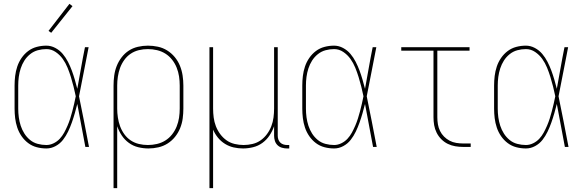

<svg xmlns="http://www.w3.org/2000/svg" viewBox="-20 -766 3040 1001"><path d="M222 8Q196 8 171.5 1.5Q147 -5 127 -20Q107 -35 92.5 -56Q78 -77 70 -101Q62 -125 59 -150Q56 -175 56 -200V-320Q56 -345 59 -370Q62 -395 70 -419Q78 -443 92.5 -464Q107 -485 127 -500Q147 -515 171.5 -521.5Q196 -528 222 -528Q246 -528 268.5 -516Q291 -504 307 -485Q323 -466 334.5 -443.5Q346 -421 354.5 -398Q363 -375 370 -351Q377 -327 383 -303Q393 -357 402.5 -411.5Q412 -466 423 -520H442Q429 -456 417 -391.5Q405 -327 392 -264Q406 -198 418.5 -132Q431 -66 444 0H425Q414 -56 404 -112Q394 -168 383 -224Q377 -200 370 -175.5Q363 -151 354.5 -127Q346 -103 335 -80Q324 -57 308.5 -37Q293 -17 270 -4.5Q247 8 222 8ZM222 -10Q241 -10 259.5 -19Q278 -28 291.5 -42.5Q305 -57 314.5 -74.5Q324 -92 332 -110.5Q340 -129 346 -148Q352 -167 357 -186Q362 -205 366.5 -224.5Q371 -244 375 -264Q370 -289 363.5 -314.5Q357 -340 349.5 -364.5Q342 -389 332 -413.5Q322 -438 307 -459Q292 -480 270 -495Q248 -510 222 -510Q199 -510 177 -504Q155 -498 137 -483.5Q119 -469 107 -450Q95 -431 88 -409.5Q81 -388 78 -365.5Q75 -343 75 -320V-200Q75 -177 78 -154.5Q81 -132 88 -110.5Q95 -89 107 -70Q119 -51 136.5 -36.5Q154 -22 176.5 -16Q199 -10 222 -10ZM247 -595 233 -605 342 -746 358 -734Z M572 215V-320Q572 -346 575.5 -372Q579 -398 588.5 -422Q598 -446 614 -467Q630 -488 651.5 -502Q673 -516 699 -522Q725 -528 751 -528Q777 -528 803 -522.5Q829 -517 851.5 -503Q874 -489 891 -468.5Q908 -448 918 -423.5Q928 -399 932 -372.5Q936 -346 936 -320V-200Q936 -174 932.5 -148Q929 -122 919 -97.5Q909 -73 892.5 -52.5Q876 -32 854 -18Q832 -4 806 2Q780 8 754 8Q727 8 700.5 1.5Q674 -5 652 -21Q630 -37 615 -59.5Q600 -82 591 -108V215ZM751 -10Q775 -10 798.5 -15.5Q822 -21 842 -33.5Q862 -46 877 -65Q892 -84 901 -106.5Q910 -129 913.5 -152.5Q917 -176 917 -200V-320Q917 -344 913.5 -367.5Q910 -391 901 -413.5Q892 -436 877 -455Q862 -474 842 -486.5Q822 -499 798.5 -504.5Q775 -510 751 -510Q727 -510 704 -504.5Q681 -499 661.5 -486Q642 -473 628 -453.5Q614 -434 606 -412Q598 -390 594.5 -366.5Q591 -343 591 -320V-200Q591 -177 594.5 -153.5Q598 -130 606 -108Q614 -86 628 -66.5Q642 -47 661.5 -34Q681 -21 704 -15.5Q727 -10 751 -10Z M1072 215V-520H1091V-200Q1091 -177 1094 -153.5Q1097 -130 1105.5 -108Q1114 -86 1128 -67Q1142 -48 1161 -34.5Q1180 -21 1203.5 -15.5Q1227 -10 1250 -10Q1273 -10 1296.5 -15.5Q1320 -21 1339 -34.5Q1358 -48 1372 -67Q1386 -86 1394.5 -108Q1403 -130 1406 -153.5Q1409 -177 1409 -200V-520H1428V-58Q1428 -49 1431 -39.5Q1434 -30 1441 -23Q1448 -16 1457.5 -13Q1467 -10 1476 -10H1488V8H1476Q1463 8 1449.5 4Q1436 0 1426.5 -9.5Q1417 -19 1413 -32Q1409 -45 1409 -58V-108Q1400 -82 1385 -59.5Q1370 -37 1348 -21Q1326 -5 1299.5 1.5Q1273 8 1247 8Q1222 8 1198 2.5Q1174 -3 1153 -16Q1132 -29 1116.5 -48Q1101 -67 1091 -90V215Z M1722 8Q1696 8 1671.5 1.5Q1647 -5 1627 -20Q1607 -35 1592.5 -56Q1578 -77 1570 -101Q1562 -125 1559 -150Q1556 -175 1556 -200V-320Q1556 -345 1559 -370Q1562 -395 1570 -419Q1578 -443 1592.5 -464Q1607 -485 1627 -500Q1647 -515 1671.5 -521.5Q1696 -528 1722 -528Q1746 -528 1768.5 -516Q1791 -504 1807 -485Q1823 -466 1834.5 -443.5Q1846 -421 1854.5 -398Q1863 -375 1870 -351Q1877 -327 1883 -303Q1893 -357 1902.5 -411.5Q1912 -466 1923 -520H1942Q1929 -456 1917 -391.5Q1905 -327 1892 -264Q1906 -198 1918.5 -132Q1931 -66 1944 0H1925Q1914 -56 1904 -112Q1894 -168 1883 -224Q1877 -200 1870 -175.5Q1863 -151 1854.5 -127Q1846 -103 1835 -80Q1824 -57 1808.5 -37Q1793 -17 1770 -4.5Q1747 8 1722 8ZM1722 -10Q1741 -10 1759.5 -19Q1778 -28 1791.5 -42.5Q1805 -57 1814.5 -74.5Q1824 -92 1832 -110.5Q1840 -129 1846 -148Q1852 -167 1857 -186Q1862 -205 1866.5 -224.5Q1871 -244 1875 -264Q1870 -289 1863.5 -314.5Q1857 -340 1849.5 -364.5Q1842 -389 1832 -413.5Q1822 -438 1807 -459Q1792 -480 1770 -495Q1748 -510 1722 -510Q1699 -510 1677 -504Q1655 -498 1637 -483.5Q1619 -469 1607 -450Q1595 -431 1588 -409.5Q1581 -388 1578 -365.5Q1575 -343 1575 -320V-200Q1575 -177 1578 -154.5Q1581 -132 1588 -110.5Q1595 -89 1607 -70Q1619 -51 1636.5 -36.5Q1654 -22 1676.5 -16Q1699 -10 1722 -10Z M2395 0Q2374 0 2353.5 -3.5Q2333 -7 2314.5 -16Q2296 -25 2281 -40Q2266 -55 2256.5 -74Q2247 -93 2243.5 -113.5Q2240 -134 2240 -155V-502H2072V-520H2428V-502H2260V-155Q2260 -136 2263 -118Q2266 -100 2274 -83.5Q2282 -67 2295 -54Q2308 -41 2324 -32.5Q2340 -24 2358.5 -21Q2377 -18 2395 -18H2434V0Z M2722 8Q2696 8 2671.5 1.5Q2647 -5 2627 -20Q2607 -35 2592.5 -56Q2578 -77 2570 -101Q2562 -125 2559 -150Q2556 -175 2556 -200V-320Q2556 -345 2559 -370Q2562 -395 2570 -419Q2578 -443 2592.5 -464Q2607 -485 2627 -500Q2647 -515 2671.5 -521.5Q2696 -528 2722 -528Q2746 -528 2768.5 -516Q2791 -504 2807 -485Q2823 -466 2834.5 -443.5Q2846 -421 2854.5 -398Q2863 -375 2870 -351Q2877 -327 2883 -303Q2893 -357 2902.5 -411.5Q2912 -466 2923 -520H2942Q2929 -456 2917 -391.5Q2905 -327 2892 -264Q2906 -198 2918.5 -132Q2931 -66 2944 0H2925Q2914 -56 2904 -112Q2894 -168 2883 -224Q2877 -200 2870 -175.5Q2863 -151 2854.5 -127Q2846 -103 2835 -80Q2824 -57 2808.5 -37Q2793 -17 2770 -4.5Q2747 8 2722 8ZM2722 -10Q2741 -10 2759.5 -19Q2778 -28 2791.5 -42.5Q2805 -57 2814.5 -74.5Q2824 -92 2832 -110.5Q2840 -129 2846 -148Q2852 -167 2857 -186Q2862 -205 2866.5 -224.5Q2871 -244 2875 -264Q2870 -289 2863.5 -314.5Q2857 -340 2849.5 -364.5Q2842 -389 2832 -413.5Q2822 -438 2807 -459Q2792 -480 2770 -495Q2748 -510 2722 -510Q2699 -510 2677 -504Q2655 -498 2637 -483.5Q2619 -469 2607 -450Q2595 -431 2588 -409.5Q2581 -388 2578 -365.5Q2575 -343 2575 -320V-200Q2575 -177 2578 -154.5Q2581 -132 2588 -110.5Q2595 -89 2607 -70Q2619 -51 2636.5 -36.5Q2654 -22 2676.5 -16Q2699 -10 2722 -10Z"/></svg>

Font: Iosevka SS04 Thin
Style: Regular
Weight: 100
Monospace: yes
Designer: Belleve Invis
Foundry: Belleve Invis
Version: Version 19.0.0; ttfautohint (v1.8.4)